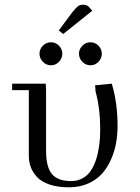

<svg xmlns="http://www.w3.org/2000/svg" viewBox="-20 -799 601 826"><path d="M32.2 -411.1V-439H176.8L178.2 -411.1V-150.9Q178.2 -80.1 203.6 -50Q229 -20 286.1 -20Q309.1 -20 328.1 -28.6Q347.2 -37.1 359.9 -51Q372.6 -64.9 382.1 -84.7Q391.6 -104.5 397 -124.3Q402.3 -144 405.8 -167.2Q409.2 -190.4 410.2 -208.5Q411.1 -226.6 411.1 -245.1Q411.1 -332 391.1 -405.8L389.2 -432.1L460.9 -439Q485.8 -356.4 485.8 -256.8Q485.8 -218.8 479.2 -182.6Q472.7 -146.5 457 -111.6Q441.4 -76.7 418 -50.8Q394.5 -24.9 358.2 -9Q321.8 6.8 276.9 6.8Q229 6.8 193.8 -4.9Q158.7 -16.6 139.9 -36.9Q121.1 -57.1 112.5 -79.8Q104 -102.5 104 -128.9V-411.1ZM164.6 -533Q149.9 -547.9 149.9 -567.9Q149.9 -587.9 164.6 -602.5Q179.2 -617.2 199.2 -617.2Q219.2 -617.2 233.6 -602.5Q248 -587.9 248 -567.9Q248 -547.9 233.6 -533Q219.2 -518.1 199.2 -518.1Q179.2 -518.1 164.6 -533ZM232.9 -668 291 -746.1Q306.6 -765.6 315.2 -772.2Q323.7 -778.8 337.9 -778.8Q343.3 -778.8 348.9 -777.1Q354.5 -775.4 357.4 -773.4L359.9 -772L377 -752.9L252 -652.8ZM334.5 -533Q319.8 -547.9 319.8 -567.9Q319.8 -587.9 334.5 -602.5Q349.1 -617.2 369.1 -617.2Q389.2 -617.2 403.6 -602.5Q418 -587.9 418 -567.9Q418 -547.9 403.6 -533Q389.2 -518.1 369.1 -518.1Q349.1 -518.1 334.5 -533Z"/></svg>

Font: Dehuti
Style: Book
Weight: 400
Version: Version 1.2